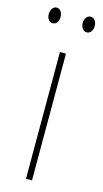

<svg xmlns="http://www.w3.org/2000/svg" viewBox="-123 -733 414 771"><g transform="rotate(15 83.5 -348.0)"><path d="M-12 -663C-12 -646 -3 -631 13 -631C27 -631 37 -644 37 -663C37 -682 27 -696 13 -696C-3 -696 -12 -680 -12 -663ZM129 -664C129 -646 139 -631 154 -631C169 -631 179 -645 179 -664C179 -683 168 -696 154 -696C139 -696 129 -681 129 -664ZM96 0V-527H71V0Z"/></g></svg>

Font: Noto Sans Arabic UI XCn Th
Style: Regular
Weight: 100
Width: 2
Designer: Monotype Design Team, Nadine Chahine and Nizar Qandah
Foundry: Monotype Imaging Inc.
Version: Version 2.010